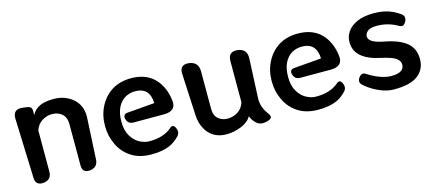

<svg xmlns="http://www.w3.org/2000/svg" viewBox="-47 -981 3179 1406"><g transform="rotate(-15 1543.0 -278.0)"><path d="M445 -360Q445 -410 415 -437Q384 -463 341 -463Q298 -463 263 -440Q227 -417 213 -373V-61Q213 0 152 7Q90 13 89 -48L73 -501Q72 -571 142 -564L181 -559Q213 -554 213 -523V-490Q233 -529 273 -548Q311 -567 381 -567Q442 -567 489 -541Q583 -489 583 -382L566 -59Q563 0 504 7Q445 13 445 -46Z M970 11Q878 11 816 -30Q754 -71 724 -137Q693 -202 693 -278Q693 -360 727 -425Q761 -491 821 -529Q883 -567 966 -567Q1133 -567 1195 -421Q1203 -402 1208.5 -381Q1214 -360 1217 -336Q1224 -292 1202 -270.5Q1180 -249 1135 -249H902Q861 -249 850 -288Q839 -327 879 -330L1085 -347Q1081 -467 971 -467Q929 -467 894 -447Q859 -426 838 -384Q817 -342 817 -277Q817 -211 843 -168Q869 -125 905 -106Q943 -86 979 -86Q1086 -86 1147 -138Q1161 -151 1171.5 -150Q1182 -149 1191 -132Q1210 -96 1185 -68Q1147 -29 1109 -13Q1054 11 970 11Z M1538 11Q1481 11 1440 -15Q1400 -40 1379 -84Q1357 -125 1354 -178L1338 -501Q1334 -571 1405 -564Q1476 -555 1476 -483V-201Q1476 -147 1505 -123Q1533 -98 1576 -98Q1618 -98 1653 -120Q1688 -141 1703 -188V-500Q1703 -571 1774 -564Q1845 -555 1842 -484L1828 -178Q1828 -114 1871 -58Q1886 -38 1883 -26Q1880 -14 1856 -6Q1832 2 1809 0.5Q1786 -1 1767 -18Q1739 -44 1729 -75Q1707 -35 1652 -12Q1595 11 1538 11Z M2234 11Q2142 11 2080 -30Q2018 -71 1988 -137Q1957 -202 1957 -278Q1957 -360 1991 -425Q2025 -491 2085 -529Q2147 -567 2230 -567Q2397 -567 2459 -421Q2467 -402 2472.5 -381Q2478 -360 2481 -336Q2488 -292 2466 -270.5Q2444 -249 2399 -249H2166Q2125 -249 2114 -288Q2103 -327 2143 -330L2349 -347Q2345 -467 2235 -467Q2193 -467 2158 -447Q2123 -426 2102 -384Q2081 -342 2081 -277Q2081 -211 2107 -168Q2133 -125 2169 -106Q2207 -86 2243 -86Q2350 -86 2411 -138Q2425 -151 2435.5 -150Q2446 -149 2455 -132Q2474 -96 2449 -68Q2411 -29 2373 -13Q2318 11 2234 11Z M2809 11Q2758 11 2708 -10Q2659 -30 2621 -58Q2612 -64 2604.5 -70.5Q2597 -77 2590 -83Q2562 -108 2586 -141L2588 -143Q2611 -173 2643 -149Q2670 -132 2704 -116Q2766 -89 2814 -89Q2912 -89 2912 -150Q2912 -179 2882 -200Q2852 -220 2774 -237Q2581 -277 2581 -407Q2581 -452 2606 -487Q2630 -522 2681 -545Q2731 -567 2808 -567Q2888 -567 2949 -538Q2966 -530 2979.5 -521.5Q2993 -513 3004 -505Q3020 -493 3021 -476.5Q3022 -460 3011 -443Q3000 -425 2987.5 -423Q2975 -421 2958 -432Q2947 -438 2935.5 -443.5Q2924 -449 2910 -454Q2859 -472 2806 -472Q2754 -472 2734 -454Q2714 -436 2714 -415Q2714 -367 2830 -346Q2937 -326 2993 -281Q3048 -236 3048 -155Q3048 -79 2991 -34Q2934 11 2809 11Z"/></g></svg>

Font: MaokenZhuyuanTi
Style: Regular
Weight: 400
Designer: Fontworks Inc & LongZhuTi team: ZERO子、时光羊、荆南、频凡、刘鹏、Little White Dog、帆影Magmeta、奈白不弍、白日月球、ChaoTawei、雨三（排名不分先后）
Version: Version 1.000; 20230222